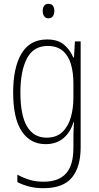

<svg xmlns="http://www.w3.org/2000/svg" viewBox="-20 -746 518 1007"><path d="M227 -539Q284 -539 316 -511.5Q348 -484 364 -445H368L373 -529H403V27Q403 130 357 185.5Q311 241 208 241Q167 241 133.5 232.5Q100 224 71 209V170Q102 187 135 197Q168 207 208 207Q288 207 326.5 163.5Q365 120 365 30V-10Q365 -33 365.5 -55Q366 -77 368 -105H365Q350 -53 313 -21.5Q276 10 219 10Q139 10 94 -57.5Q49 -125 49 -261Q49 -392 93 -465.5Q137 -539 227 -539ZM230 -505Q155 -505 121 -439Q87 -373 87 -261Q87 -141 122 -82.5Q157 -24 224 -24Q277 -24 308 -54.5Q339 -85 352 -132.5Q365 -180 365 -232V-308Q365 -365 352 -409.5Q339 -454 309 -479.5Q279 -505 230 -505ZM234 -726Q251 -726 258 -715Q265 -704 265 -689Q265 -671 257 -660.5Q249 -650 234 -650Q219 -650 211.5 -661Q204 -672 204 -688Q204 -704 211 -715Q218 -726 234 -726Z"/></svg>

Font: Noto Sans Telugu Condensed ExtraLight
Style: Regular
Weight: 200
Width: 3
Designer: Jelle Bosma - Monotype Design Team
Foundry: Monotype Imaging Inc.
Version: Version 2.005; ttfautohint (v1.8.4.7-5d5b)